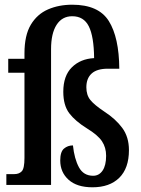

<svg xmlns="http://www.w3.org/2000/svg" viewBox="-20 -786 601 816"><path d="M373 10Q307 10 271.5 -22Q236 -54 236 -104Q236 -141 252 -154.5Q268 -168 290 -168Q296 -111 315.5 -75Q335 -39 376 -39Q401 -39 416 -61Q431 -83 431 -124Q431 -159 413.5 -185.5Q396 -212 350 -240Q300 -271 274.5 -304.5Q249 -338 249 -396Q249 -464 285.5 -500Q322 -536 380 -539Q379 -631 357.5 -674Q336 -717 287 -717Q244 -717 220.5 -680.5Q197 -644 197 -577V0H7V-46H41Q61 -46 72.5 -58Q84 -70 84 -115V-477H15V-536H84V-559Q84 -636 111 -681Q138 -726 184 -746Q230 -766 287 -766Q399 -766 442.5 -696.5Q486 -627 487 -494H438Q392 -494 369.5 -473.5Q347 -453 347 -415Q347 -382 364 -361Q381 -340 423 -312Q471 -281 499.5 -242.5Q528 -204 528 -148Q528 -71 487 -30.5Q446 10 373 10Z"/></svg>

Font: Noto Serif ExtraCondensed SemiBold
Style: Regular
Weight: 600
Width: 2
Designer: Monotype Design Team
Foundry: Monotype Imaging Inc.
Version: Version 2.015; ttfautohint (v1.8.4.7-5d5b)